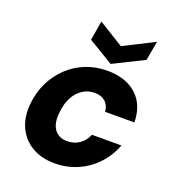

<svg xmlns="http://www.w3.org/2000/svg" viewBox="-137 -858 895 979"><g transform="rotate(20 310.5 -368.5)"><path d="M268 12Q195 12 143 -19.5Q91 -51 66.5 -106Q42 -161 49 -231Q55 -294 81 -347.5Q107 -401 149 -441Q191 -481 245 -502.5Q299 -524 362 -524Q462 -524 520.5 -471Q579 -418 580 -323H421Q419 -357 397 -376.5Q375 -396 339 -396Q303 -396 273.5 -376.5Q244 -357 226 -322Q208 -287 204 -242Q200 -213 204 -189.5Q208 -166 219 -150Q230 -134 247.5 -125Q265 -116 289 -116Q314 -116 335 -124.5Q356 -133 372.5 -150Q389 -167 398 -190H558Q535 -129 492 -83.5Q449 -38 391.5 -13Q334 12 268 12ZM548 -749 529 -644 364 -562 228 -644 246 -749 382 -665Z"/></g></svg>

Font: DM Sans 12pt Black
Style: Italic
Weight: 900
Italic angle: -10°
Version: Version 4.004;gftools[0.9.30]